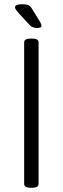

<svg xmlns="http://www.w3.org/2000/svg" viewBox="-20 -884 295 906"><path d="M124 2Q94 2 94 -16V-684Q94 -702 124 -702H132Q162 -702 162 -684V-16Q162 2 132 2ZM155 -752Q132 -752 121 -765L71 -819Q63 -828 57 -835.5Q51 -843 51 -850Q51 -864 85 -864Q104 -864 114 -859.5Q124 -855 132 -841L170 -779Q176 -767 176 -762Q176 -752 155 -752Z"/></svg>

Font: Asap Condensed Light
Style: Regular
Weight: 300
Width: 3
Designer: Pablo Cosgaya
Foundry: Omnibus-Type
Version: Version 3.001; ttfautohint (v1.8.4.7-5d5b)